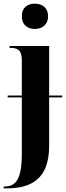

<svg xmlns="http://www.w3.org/2000/svg" viewBox="-38 -787 361 1047"><path d="M152 -629C190 -629 224 -651 224 -698C224 -747 190 -767 152 -767C113 -767 81 -747 81 -698C81 -651 113 -629 152 -629ZM230 9V-256H301V-266H230V-536H14V-526H18C54 -526 81 -517 81 -459V-266H4V-256H81V51C81 189 49 230 -12 230H-18V240H0C133 240 230 188 230 9Z"/></svg>

Font: Noto Serif Display Condensed Extra
Style: Regular
Weight: 800
Width: 3
Designer: Monotype Design Team
Foundry: Monotype Imaging Inc.
Version: Version 1.900